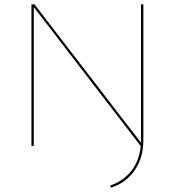

<svg xmlns="http://www.w3.org/2000/svg" viewBox="-20 -678 813 892"><path d="M646 -658V-28Q646 55 605.5 113.5Q565 172 495 194L492 184Q553 163 590 116Q627 69 634 1L137 -645V0H126V-658H140L635 -15V-28V-658Z"/></svg>

Font: Ysabeau Infant Hairline
Style: Regular
Weight: 100
Designer: Christian Thalmann (Catharsis Fonts)
Version: Version 0.003